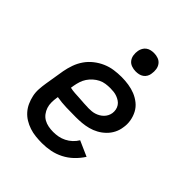

<svg xmlns="http://www.w3.org/2000/svg" viewBox="-208 -879 1016 1016"><g transform="rotate(45 300.0 -370.5)"><path d="M274 8Q250 8 226 5.5Q202 3 179.5 -4.5Q157 -12 137.5 -24Q118 -36 103 -53Q88 -70 78.5 -91Q69 -112 64 -135Q59 -158 60.5 -182.5Q62 -207 66 -231L84 -341Q89 -368 98.5 -395Q108 -422 124.5 -446Q141 -470 164.5 -488.5Q188 -507 214.5 -518.5Q241 -530 269 -534Q297 -538 324 -538Q351 -538 377.5 -534Q404 -530 427.5 -520.5Q451 -511 471 -495Q491 -479 503 -456.5Q515 -434 519.5 -407.5Q524 -381 519 -355Q516 -332 505 -310.5Q494 -289 476.5 -272Q459 -255 438 -243.5Q417 -232 394 -226Q371 -220 348.5 -218Q326 -216 303 -216Q268 -216 232 -217Q196 -218 161 -224L160 -217Q157 -199 157 -180Q157 -161 162.5 -144.5Q168 -128 178.5 -114Q189 -100 204 -91.5Q219 -83 237 -79.5Q255 -76 274 -76Q293 -76 311.5 -79.5Q330 -83 348 -92Q366 -101 381 -115Q396 -129 406 -146L492 -108Q474 -80 450 -57Q426 -34 396.5 -19Q367 -4 336 2Q305 8 274 8ZM318 -297Q329 -297 340.5 -298Q352 -299 363 -302.5Q374 -306 384.5 -312Q395 -318 403.5 -326.5Q412 -335 417.5 -345.5Q423 -356 425 -368Q427 -381 424.5 -394Q422 -407 415 -417.5Q408 -428 397.5 -435Q387 -442 375 -446.5Q363 -451 350 -452.5Q337 -454 324 -454Q307 -454 289.5 -451.5Q272 -449 256 -441Q240 -433 226 -420.5Q212 -408 202 -393Q192 -378 186.5 -361Q181 -344 178 -327L175 -308Q193 -304 210.5 -303Q228 -302 246 -301Q264 -300 282 -298.5Q300 -297 318 -297ZM356 -611Q340 -611 324.5 -616.5Q309 -622 299.5 -634.5Q290 -647 287.5 -663.5Q285 -680 288 -697Q290 -708 296 -719Q302 -730 312 -737Q322 -744 333.5 -746.5Q345 -749 356 -749Q373 -749 388 -743.5Q403 -738 412.5 -725.5Q422 -713 424.5 -696.5Q427 -680 424 -663Q423 -652 417 -641Q411 -630 401 -623Q391 -616 379.5 -613.5Q368 -611 356 -611Z"/></g></svg>

Font: Iosevka Curly Slab MdEx
Style: Italic
Weight: 500
Width: 7
Italic angle: -9°
Monospace: yes
Designer: Belleve Invis
Foundry: Belleve Invis
Version: Version 11.0.0; ttfautohint (v1.8.3)